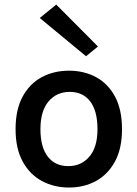

<svg xmlns="http://www.w3.org/2000/svg" viewBox="-20 -805 600 838"><path d="M281.5 13.5Q215.5 13.5 162.8 -15Q110 -43.5 79 -100Q48 -156.5 48 -241Q48 -327 79 -383.8Q110 -440.5 162.8 -468.5Q215.5 -496.5 281.5 -496.5Q346.5 -496.5 398.8 -468.5Q451 -440.5 481.8 -383.8Q512.5 -327 512.5 -241Q512.5 -156.5 481.8 -100Q451 -43.5 398.8 -15Q346.5 13.5 281.5 13.5ZM278 -80Q335 -80 370.2 -121.5Q405.5 -163 405.5 -241Q405.5 -320.5 373.8 -362.2Q342 -404 284.5 -404Q227 -404 191.8 -362.2Q156.5 -320.5 156.5 -241Q156.5 -163 188.5 -121.5Q220.5 -80 278 -80ZM355.5 -559.5 153.5 -726.5 225.5 -785 407.5 -602Z"/></svg>

Font: Karla SemiBold
Style: Regular
Weight: 600
Designer: Jonathan Pinhorn
Version: Version 2.004; ttfautohint (v1.8.4.7-5d5b);gftools[0.9.33]